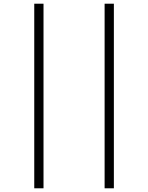

<svg xmlns="http://www.w3.org/2000/svg" viewBox="-20 -782 799 1037"><path d="M165 235H215V-762H165ZM545 235H595V-762H545Z"/></svg>

Font: Noto Sans Display Condensed Light
Style: Regular
Weight: 300
Width: 3
Designer: Monotype Design Team
Foundry: Monotype Imaging Inc.
Version: Version 1.900